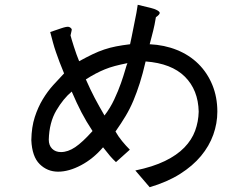

<svg xmlns="http://www.w3.org/2000/svg" viewBox="-20 -737 1040 803"><path d="M367 -189Q340 -230 320.5 -267.5Q301 -305 280 -354Q245 -325 215.5 -275Q186 -225 184 -153Q184 -129 198 -115Q212 -101 235 -101Q264 -101 294.5 -121.5Q325 -142 367 -189ZM339 -405Q349 -382 358 -363.5Q367 -345 376 -327.5Q385 -310 395 -292.5Q405 -275 417 -254Q441 -285 458 -321.5Q475 -358 486 -389.5Q497 -421 503.5 -444Q510 -467 513 -473Q483 -467 460.5 -461Q438 -455 418.5 -447Q399 -439 380 -429Q361 -419 339 -405ZM556 -717 610 -704Q627 -700 637.5 -694Q648 -688 648 -683Q648 -676 632 -665Q629 -647 626.5 -634.5Q624 -622 621 -610Q618 -598 614.5 -584.5Q611 -571 606 -552Q668 -549 720 -528Q772 -507 809.5 -470Q847 -433 868 -382Q889 -331 889 -270Q889 -221 872 -173.5Q855 -126 820.5 -84.5Q786 -43 733 -9.5Q680 24 606 46L546 -24Q619 -39 669.5 -63.5Q720 -88 751 -120Q782 -152 796 -190Q810 -228 811 -270Q809 -361 753 -416.5Q697 -472 589 -480Q577 -428 564.5 -389Q552 -350 538 -316.5Q524 -283 505.5 -252Q487 -221 463 -187Q475 -166 490.5 -147Q506 -128 523 -111L465 -59Q451 -72 440 -85Q429 -98 411 -121Q370 -73 319 -46Q268 -19 223 -19Q178 -19 146 -50.5Q114 -82 111 -151Q112 -206 125.5 -247.5Q139 -289 159 -322Q179 -355 202.5 -381Q226 -407 248 -430Q237 -456 229 -477.5Q221 -499 214 -519Q207 -539 201.5 -559.5Q196 -580 190 -603L234 -618Q260 -627 268 -624.5Q276 -622 280 -615Q280 -613 279.5 -609Q279 -605 275 -589Q276 -584 280 -571Q284 -558 289 -542Q294 -526 300 -509.5Q306 -493 311 -481Q342 -498 367 -510Q392 -522 416 -530Q440 -538 465.5 -543Q491 -548 524 -552Q526 -559 530.5 -582.5Q535 -606 540.5 -632.5Q546 -659 550.5 -683Q555 -707 556 -717Z"/></svg>

Font: D2Coding
Style: Regular
Weight: 400
Monospace: yes
Designer: Yong-Rak Park; Jeong-Hwan Yoon; Sang-Min Lee;
Foundry: NHN Corporation
Version: Version 1.3.2; Build 20180524